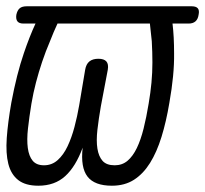

<svg xmlns="http://www.w3.org/2000/svg" viewBox="-23 -581 653 611"><path d="M52 -506Q38 -506 32.5 -513Q27 -520 29 -534Q32 -548 39.5 -554.5Q47 -561 62 -561H587Q601 -561 606.5 -554.5Q612 -548 609 -534Q607 -520 599 -513Q591 -506 577 -506H526Q531 -465 531 -411Q532 -344 516 -254Q506 -194 491 -145.5Q476 -97 454.5 -62.5Q433 -28 403.5 -9Q374 10 333 10Q278 10 255.5 -19Q233 -48 240 -111Q218 -51 184.5 -20.5Q151 10 99 10Q58 10 35 -8Q12 -26 3.5 -59.5Q-5 -93 -1.5 -142Q2 -191 13 -254Q30 -345 53 -412Q71 -465 90 -506ZM160 -506Q147 -478 137 -452Q122 -417 111 -384Q100 -351 91.5 -318.5Q83 -286 77 -251Q70 -208 66 -172Q62 -136 65.5 -110Q69 -84 81 -69.5Q93 -55 117 -55Q142 -55 160.5 -71.5Q179 -88 192 -115.5Q205 -143 214 -177Q223 -211 229 -246L248 -359Q251 -377 261.5 -385.5Q272 -394 290 -394Q308 -394 315.5 -385.5Q323 -377 320 -359L298 -243Q291 -203 287 -168Q283 -133 287 -108Q291 -83 303.5 -69Q316 -55 342 -55Q366 -55 383 -69.5Q400 -84 412.5 -110Q425 -136 434 -172Q443 -208 450 -251Q456 -286 459 -318Q462 -350 462 -382.5Q462 -415 460 -450Q457 -477 454 -506Z"/></svg>

Font: Maple Mono ExtraLight
Style: Italic
Weight: 275
Italic angle: -10°
Monospace: yes
Designer: subframe7536
Version: Version 7.000